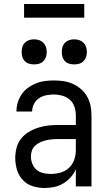

<svg xmlns="http://www.w3.org/2000/svg" viewBox="-20 -929 540 957"><path d="M202 8Q172 8 143 -1Q114 -10 93.5 -32Q73 -54 64.5 -83Q56 -112 56 -141Q56 -167 62.5 -192Q69 -217 84.5 -237Q100 -257 122 -270.5Q144 -284 168.5 -292Q193 -300 218 -303Q243 -306 269 -306H358V-355Q358 -376 351 -397Q344 -418 328 -432Q312 -446 291 -452Q270 -458 249 -458Q229 -458 209.5 -454Q190 -450 174 -439Q158 -428 149 -410Q140 -392 140 -373H62Q62 -396 68.5 -418Q75 -440 88 -459Q101 -478 119.5 -491.5Q138 -505 159 -513.5Q180 -522 203 -525Q226 -528 249 -528Q273 -528 297 -524.5Q321 -521 343 -511Q365 -501 383.5 -485Q402 -469 414 -448Q426 -427 431 -403Q436 -379 436 -355V0H358V-86Q349 -64 332.5 -45.5Q316 -27 295 -14.5Q274 -2 250 3Q226 8 202 8ZM232 -62Q256 -62 280.5 -68.5Q305 -75 323 -91.5Q341 -108 349.5 -131.5Q358 -155 358 -180V-236H269Q254 -236 238.5 -234.5Q223 -233 208.5 -229.5Q194 -226 180 -219.5Q166 -213 155 -203Q144 -193 139 -178.5Q134 -164 134 -149Q134 -131 141 -113Q148 -95 162 -83Q176 -71 194.5 -66.5Q213 -62 232 -62ZM350 -608Q337 -608 325 -611.5Q313 -615 304 -624Q295 -633 291.5 -645Q288 -657 288 -670Q288 -683 291.5 -695Q295 -707 304 -716Q313 -725 325 -729Q337 -733 350 -733Q363 -733 375 -729Q387 -725 396 -716Q405 -707 409 -695Q413 -683 413 -670Q413 -657 409 -645Q405 -633 396 -624Q387 -615 375 -611.5Q363 -608 350 -608ZM150 -608Q137 -608 125 -611.5Q113 -615 104 -624Q95 -633 91.5 -645Q88 -657 88 -670Q88 -683 91.5 -695Q95 -707 104 -716Q113 -725 125 -729Q137 -733 150 -733Q163 -733 175 -729Q187 -725 196 -716Q205 -707 209 -695Q213 -683 213 -670Q213 -657 209 -645Q205 -633 196 -624Q187 -615 175 -611.5Q163 -608 150 -608ZM100 -841V-909H400V-841Z"/></svg>

Font: Iosevka Term SS14
Style: Regular
Weight: 400
Monospace: yes
Designer: Belleve Invis
Foundry: Belleve Invis
Version: Version 24.1.1; ttfautohint (v1.8.4)